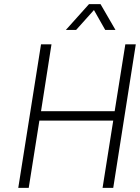

<svg xmlns="http://www.w3.org/2000/svg" viewBox="-20 -916 682 936"><path d="M438 -867 493 -770H543L470 -896H414L301 -770H351ZM591 -700 539 -374H180L231 -700H180L69 0H120L172 -328H532L480 0H532L642 -700Z"/></svg>

Font: Arthouse Owned Light
Style: Italic
Weight: 300
Italic angle: -10°
Designer: Jeremy Tribby
Foundry: Tribby Type
Version: Version 1.000;PS 001.000;hotconv 1.0.88;makeotf.lib2.5.64775